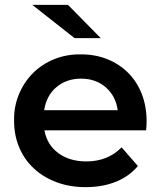

<svg xmlns="http://www.w3.org/2000/svg" viewBox="-20 -764 677 791"><path d="M582 -227H163Q174 -167 220.5 -133Q267 -99 336 -99Q424 -99 481 -157L548 -80Q512 -37 457 -15Q402 7 333 7Q267 7 212.5 -13.5Q158 -34 119 -70.5Q80 -107 59 -157Q38 -207 38 -267Q37 -325 58 -375.5Q79 -426 116 -463Q153 -500 204 -520.5Q255 -541 314 -540Q373 -540 422.5 -520Q472 -500 508 -464Q544 -428 564 -377Q584 -326 584 -264Q584 -257 583.5 -248Q583 -239 582 -227ZM162 -310H465Q457 -368 416 -404Q375 -440 314 -440Q254 -440 212.5 -405Q171 -370 162 -310ZM113 -744H260L395 -607H287Z"/></svg>

Font: CMG Sans SemiBold
Style: Regular
Weight: 600
Designer: Julieta Ulanovsky
Foundry: Julieta Ulanovsky
Version: Version 7.200